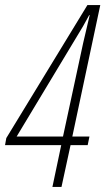

<svg xmlns="http://www.w3.org/2000/svg" viewBox="-40 -742 418 762"><path d="M168 0H204L240 -166H308L315 -200H247L358 -722H307L-15 -194L-20 -166H203ZM26 -200 265 -597C284 -627 295 -647 314 -682H316C308 -649 299 -609 290 -571L210 -200Z"/></svg>

Font: Noto Sans ExtraCondensed ExtraLight
Style: Italic
Weight: 200
Width: 2
Italic angle: -12°
Designer: Monotype Design Team
Foundry: Monotype Imaging Inc.
Version: Version 2.013